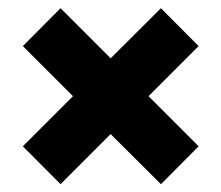

<svg xmlns="http://www.w3.org/2000/svg" viewBox="-20 -620 552 479"><path d="M131 -160.5 37 -255 162 -380 37 -505 131 -599.5 256 -474.5 381.5 -599.5 475.5 -505 350.5 -380 475.5 -255 381.5 -160.5 256 -285.5Z"/></svg>

Font: Encode Sans Semi Condensed ExtraBold
Style: Regular
Weight: 800
Width: 4
Designer: Multiple Designers
Foundry: Impallari Type
Version: Version 3.000; ttfautohint (v1.8.3) -l 8 -r 50 -G 200 -x 14 